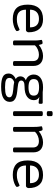

<svg xmlns="http://www.w3.org/2000/svg" viewBox="1202 -1941 951 3395"><g transform="rotate(90 1677.5 -243.5)"><path d="M317 6Q192 6 127 -56Q62 -118 62 -259Q62 -390 127.5 -459.5Q193 -529 321 -529Q434 -529 492.5 -462.5Q551 -396 551 -272Q551 -258 539.5 -242.5Q528 -227 514 -227H151Q152 -145 193.5 -105.5Q235 -66 319 -66Q373 -66 412 -78Q451 -90 474 -102Q497 -114 504 -114Q513 -114 521.5 -96.5Q530 -79 530 -67Q530 -54 499.5 -37Q469 -20 420.5 -7Q372 6 317 6ZM151 -299H464Q464 -377 425.5 -417Q387 -457 315 -457Q235 -457 193.5 -415.5Q152 -374 151 -299Z M735 2Q713 2 704.5 -4Q696 -10 696 -20V-372Q696 -434 690.5 -463.5Q685 -493 685 -500Q685 -508 695.5 -512.5Q706 -517 719.5 -519Q733 -521 741 -521Q755 -521 761 -505.5Q767 -490 775 -454Q812 -488 865 -508.5Q918 -529 968 -529Q1053 -529 1099.5 -484.5Q1146 -440 1146 -357V-20Q1146 -10 1137 -4Q1128 2 1107 2H1099Q1077 2 1068.5 -4Q1060 -10 1060 -20V-349Q1060 -456 945 -456Q901 -456 856 -437Q811 -418 782 -386V-20Q782 -10 773.5 -4Q765 2 743 2Z M1513 212Q1401 212 1340.5 183Q1280 154 1280 81Q1280 37 1307.5 4Q1335 -29 1376 -45L1377 -47Q1355 -59 1342.5 -80Q1330 -101 1330 -130Q1330 -161 1347 -185.5Q1364 -210 1399 -225Q1350 -241 1324 -278.5Q1298 -316 1298 -366Q1298 -438 1356 -483.5Q1414 -529 1525 -529Q1541 -529 1565.5 -527.5Q1590 -526 1609 -523H1796Q1816 -523 1816 -493V-481Q1816 -451 1796 -451Q1782 -451 1753.5 -454.5Q1725 -458 1699 -464L1698 -462Q1730 -443 1740.5 -418.5Q1751 -394 1751 -366Q1751 -293 1691 -247.5Q1631 -202 1509 -202Q1455 -202 1429.5 -187Q1404 -172 1404 -143Q1404 -120 1420.5 -107.5Q1437 -95 1465.5 -89Q1494 -83 1528.5 -80Q1563 -77 1600 -72Q1653 -66 1693.5 -52.5Q1734 -39 1757.5 -12.5Q1781 14 1781 61Q1781 133 1715 172.5Q1649 212 1513 212ZM1524 -272Q1597 -272 1634 -293Q1671 -314 1671 -365Q1671 -417 1634 -438Q1597 -459 1524 -459Q1451 -459 1414.5 -438Q1378 -417 1378 -365Q1378 -314 1414.5 -293Q1451 -272 1524 -272ZM1524 143Q1616 143 1658.5 124.5Q1701 106 1701 66Q1701 42 1682 28.5Q1663 15 1632.5 8Q1602 1 1565.5 -2Q1529 -5 1493.5 -8.5Q1458 -12 1430 -19Q1400 -8 1379 12.5Q1358 33 1358 67Q1358 108 1395 125.5Q1432 143 1524 143Z M1985 2Q1963 2 1954.5 -4Q1946 -10 1946 -20V-503Q1946 -514 1954.5 -519.5Q1963 -525 1985 -525H1993Q2015 -525 2023.5 -519.5Q2032 -514 2032 -503V-20Q2032 -10 2023.5 -4Q2015 2 1993 2ZM1989 -595Q1965 -595 1955 -601Q1945 -607 1945 -617V-677Q1945 -687 1955 -693Q1965 -699 1989 -699Q2013 -699 2023 -693.5Q2033 -688 2033 -677V-617Q2033 -607 2023 -601Q2013 -595 1989 -595Z M2263 2Q2241 2 2232.5 -4Q2224 -10 2224 -20V-372Q2224 -434 2218.5 -463.5Q2213 -493 2213 -500Q2213 -508 2223.5 -512.5Q2234 -517 2247.5 -519Q2261 -521 2269 -521Q2283 -521 2289 -505.5Q2295 -490 2303 -454Q2340 -488 2393 -508.5Q2446 -529 2496 -529Q2581 -529 2627.5 -484.5Q2674 -440 2674 -357V-20Q2674 -10 2665 -4Q2656 2 2635 2H2627Q2605 2 2596.5 -4Q2588 -10 2588 -20V-349Q2588 -456 2473 -456Q2429 -456 2384 -437Q2339 -418 2310 -386V-20Q2310 -10 2301.5 -4Q2293 2 2271 2Z M3072 6Q2947 6 2882 -56Q2817 -118 2817 -259Q2817 -390 2882.5 -459.5Q2948 -529 3076 -529Q3189 -529 3247.5 -462.5Q3306 -396 3306 -272Q3306 -258 3294.5 -242.5Q3283 -227 3269 -227H2906Q2907 -145 2948.5 -105.5Q2990 -66 3074 -66Q3128 -66 3167 -78Q3206 -90 3229 -102Q3252 -114 3259 -114Q3268 -114 3276.5 -96.5Q3285 -79 3285 -67Q3285 -54 3254.5 -37Q3224 -20 3175.5 -7Q3127 6 3072 6ZM2906 -299H3219Q3219 -377 3180.5 -417Q3142 -457 3070 -457Q2990 -457 2948.5 -415.5Q2907 -374 2906 -299Z"/></g></svg>

Font: Asap Semi Expanded
Style: Regular
Weight: 400
Width: 6
Designer: Pablo Cosgaya
Foundry: Omnibus-Type
Version: Version 3.001; ttfautohint (v1.8.4.7-5d5b)